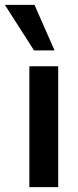

<svg xmlns="http://www.w3.org/2000/svg" viewBox="-59 -765 319 785"><path d="M61 0V-494H179V0ZM80 -559 -39 -745H82L164 -559Z"/></svg>

Font: Nunito Sans 10pt Condensed
Style: Bold
Weight: 700
Width: 3
Designer: Vernon Adams
Foundry: Vernon Adams
Version: Version 3.101;gftools[0.9.27]